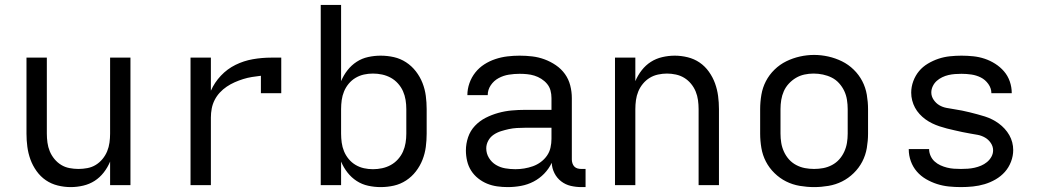

<svg xmlns="http://www.w3.org/2000/svg" viewBox="-20 -755 4240 783"><path d="M268 8Q242 8 215.5 1.5Q189 -5 167 -20Q145 -35 129 -57.5Q113 -80 104 -105Q95 -130 91.5 -156.5Q88 -183 88 -210V-520H171V-210Q171 -192 173.5 -173.5Q176 -155 183 -138Q190 -121 202 -106.5Q214 -92 229.5 -82.5Q245 -73 263.5 -69.5Q282 -66 300 -66Q318 -66 336.5 -69.5Q355 -73 370.5 -82.5Q386 -92 398 -106.5Q410 -121 417 -138Q424 -155 426.5 -173.5Q429 -192 429 -210V-520H512V0H429V-96Q419 -72 403 -51.5Q387 -31 366 -17.5Q345 -4 319.5 2Q294 8 268 8Z M757 0V-520H840V-385Q855 -419 881 -446.5Q907 -474 940.5 -490.5Q974 -507 1011 -513.5Q1048 -520 1086 -520H1127V-375H1044V-446Q1026 -444 1007.5 -441Q989 -438 971.5 -432.5Q954 -427 937 -419.5Q920 -412 904.5 -401.5Q889 -391 876.5 -377.5Q864 -364 855.5 -347.5Q847 -331 843.5 -312.5Q840 -294 840 -276V0Z M1532 8Q1507 8 1481.5 2.5Q1456 -3 1434.5 -17Q1413 -31 1397 -51.5Q1381 -72 1371 -96V0H1288V-735H1371V-424Q1381 -448 1397 -468.5Q1413 -489 1434.5 -503Q1456 -517 1481.5 -522.5Q1507 -528 1532 -528Q1560 -528 1586.5 -522Q1613 -516 1636 -501Q1659 -486 1676 -464Q1693 -442 1703 -416.5Q1713 -391 1716.5 -364Q1720 -337 1720 -310V-210Q1720 -183 1716.5 -156Q1713 -129 1703 -103.5Q1693 -78 1676 -56Q1659 -34 1636 -19Q1613 -4 1586.5 2Q1560 8 1532 8ZM1501 -65Q1520 -65 1538.5 -69Q1557 -73 1573.5 -82Q1590 -91 1603 -105.5Q1616 -120 1623.5 -137Q1631 -154 1634 -172.5Q1637 -191 1637 -210V-310Q1637 -329 1634 -347.5Q1631 -366 1623.5 -383Q1616 -400 1603 -414.5Q1590 -429 1573.5 -438Q1557 -447 1538.5 -451Q1520 -455 1501 -455Q1482 -455 1464 -451Q1446 -447 1430 -437.5Q1414 -428 1402 -413.5Q1390 -399 1383 -382Q1376 -365 1373.5 -346.5Q1371 -328 1371 -310V-210Q1371 -192 1373.5 -173.5Q1376 -155 1383 -138Q1390 -121 1402 -106.5Q1414 -92 1430 -82.5Q1446 -73 1464 -69Q1482 -65 1501 -65Z M2051 8Q2051 8 2051 8Q2051 8 2050 8Q2029 8 2007.5 5Q1986 2 1966.5 -6Q1947 -14 1930 -27.5Q1913 -41 1901.5 -59Q1890 -77 1885 -98.5Q1880 -120 1880 -141Q1880 -169 1889 -195.5Q1898 -222 1917 -242Q1936 -262 1960.5 -274.5Q1985 -287 2012 -294.5Q2039 -302 2066.5 -304.5Q2094 -307 2121 -307H2229V-355Q2229 -371 2225 -386Q2221 -401 2211 -413Q2201 -425 2187.5 -433.5Q2174 -442 2159.5 -446.5Q2145 -451 2129.5 -452.5Q2114 -454 2099 -454Q2077 -454 2055 -450.5Q2033 -447 2013.5 -436.5Q1994 -426 1981.5 -407.5Q1969 -389 1969 -367Q1969 -367 1969 -367Q1969 -367 1969 -367H1886Q1886 -367 1886 -367Q1886 -367 1886 -367Q1886 -392 1894.5 -416Q1903 -440 1918.5 -459.5Q1934 -479 1955 -492.5Q1976 -506 2000 -514Q2024 -522 2049 -525Q2074 -528 2099 -528Q2125 -528 2150.5 -525Q2176 -522 2200.5 -513Q2225 -504 2247 -489Q2269 -474 2284 -453Q2299 -432 2305.5 -406.5Q2312 -381 2312 -355V-104Q2312 -97 2314.5 -89Q2317 -81 2322.5 -75.5Q2328 -70 2335.5 -68Q2343 -66 2351 -66H2368V8H2351Q2329 8 2307.5 3Q2286 -2 2268.5 -15.5Q2251 -29 2241 -49Q2231 -69 2230 -91Q2218 -66 2199 -46.5Q2180 -27 2156 -14.5Q2132 -2 2105 3Q2078 8 2051 8ZM2082 -65Q2100 -65 2118 -68Q2136 -71 2153 -77Q2170 -83 2185 -94Q2200 -105 2210.5 -120Q2221 -135 2225 -153Q2229 -171 2229 -189V-234H2121Q2105 -234 2088 -233Q2071 -232 2055 -228.5Q2039 -225 2023 -220Q2007 -215 1993 -205.5Q1979 -196 1971 -181Q1963 -166 1963 -150Q1963 -129 1974 -111Q1985 -93 2002.5 -82.5Q2020 -72 2040.5 -68.5Q2061 -65 2082 -65Z M2488 0V-520H2571V-424Q2581 -448 2597 -468.5Q2613 -489 2634 -502.5Q2655 -516 2680.5 -522Q2706 -528 2732 -528Q2758 -528 2784.5 -521.5Q2811 -515 2833 -500Q2855 -485 2871 -462.5Q2887 -440 2896 -415Q2905 -390 2908.5 -363.5Q2912 -337 2912 -310V0H2829V-310Q2829 -328 2826.5 -346.5Q2824 -365 2817 -382Q2810 -399 2798 -413.5Q2786 -428 2770.5 -437.5Q2755 -447 2736.5 -451Q2718 -455 2700 -455Q2682 -455 2663.5 -451Q2645 -447 2629.5 -437.5Q2614 -428 2602 -413.5Q2590 -399 2583 -382Q2576 -365 2573.5 -346.5Q2571 -328 2571 -310V0Z M3300 8Q3271 8 3241.5 3Q3212 -2 3186 -15Q3160 -28 3138.5 -49Q3117 -70 3103.5 -96Q3090 -122 3085 -151.5Q3080 -181 3080 -210V-310Q3080 -339 3085 -368.5Q3090 -398 3103.5 -424Q3117 -450 3138.5 -471Q3160 -492 3186.5 -505Q3213 -518 3242 -524.5Q3271 -531 3300 -531Q3329 -531 3358 -524.5Q3387 -518 3413.5 -505Q3440 -492 3461.5 -471Q3483 -450 3496.5 -424Q3510 -398 3515 -368.5Q3520 -339 3520 -310V-210Q3520 -181 3515 -151.5Q3510 -122 3496.5 -96Q3483 -70 3461.5 -49Q3440 -28 3414 -15Q3388 -2 3358.5 3Q3329 8 3300 8ZM3300 -66Q3319 -66 3337.5 -69.5Q3356 -73 3373 -82Q3390 -91 3402.5 -105Q3415 -119 3423 -136.5Q3431 -154 3434 -172.5Q3437 -191 3437 -210V-310Q3437 -329 3434 -348Q3431 -367 3423 -384Q3415 -401 3402 -415.5Q3389 -430 3372 -438.5Q3355 -447 3336 -451Q3317 -455 3298 -455Q3279 -455 3260.5 -451Q3242 -447 3226 -437.5Q3210 -428 3197 -414Q3184 -400 3176.5 -383Q3169 -366 3166 -347.5Q3163 -329 3163 -310V-210Q3163 -191 3166 -172.5Q3169 -154 3177 -136.5Q3185 -119 3197.5 -105Q3210 -91 3227 -82Q3244 -73 3262.5 -69.5Q3281 -66 3300 -66Z M3899 8Q3874 8 3849.5 5.5Q3825 3 3801.5 -4.5Q3778 -12 3756.5 -24.5Q3735 -37 3719 -55.5Q3703 -74 3694.5 -97.5Q3686 -121 3686 -146Q3686 -146 3686 -146.5Q3686 -147 3686 -147H3769Q3769 -147 3769 -147Q3769 -147 3769 -147Q3769 -133 3775 -119.5Q3781 -106 3791.5 -96.5Q3802 -87 3815 -81Q3828 -75 3842 -71.5Q3856 -68 3870 -67Q3884 -66 3899 -66Q3913 -66 3927 -67Q3941 -68 3954.5 -71Q3968 -74 3981 -79.5Q3994 -85 4005 -94Q4016 -103 4023 -115.5Q4030 -128 4030 -142Q4030 -158 4020.5 -172Q4011 -186 3997 -194Q3983 -202 3967.5 -205Q3952 -208 3936 -210.5Q3920 -213 3904.5 -216.5Q3889 -220 3873 -223.5Q3857 -227 3841.5 -231Q3826 -235 3811 -240Q3796 -245 3781.5 -252Q3767 -259 3754 -268.5Q3741 -278 3730 -290Q3719 -302 3711.5 -316Q3704 -330 3700 -345.5Q3696 -361 3696 -377Q3696 -401 3704.5 -424Q3713 -447 3728 -465Q3743 -483 3764 -495.5Q3785 -508 3807.5 -515.5Q3830 -523 3854 -525.5Q3878 -528 3901 -528Q3925 -528 3949 -525.5Q3973 -523 3995.5 -515.5Q4018 -508 4038.5 -495Q4059 -482 4074.5 -464Q4090 -446 4098 -423Q4106 -400 4106 -376Q4106 -376 4106 -375.5Q4106 -375 4106 -375H4023Q4023 -375 4023 -375Q4023 -375 4023 -375Q4023 -395 4010.5 -412.5Q3998 -430 3980 -439Q3962 -448 3942 -451Q3922 -454 3901 -454Q3888 -454 3874.5 -453Q3861 -452 3848 -449Q3835 -446 3822.5 -440Q3810 -434 3800 -425Q3790 -416 3784 -403.5Q3778 -391 3778 -378Q3778 -362 3787.5 -348Q3797 -334 3810.5 -326Q3824 -318 3840 -315Q3856 -312 3872 -309.5Q3888 -307 3903.5 -304Q3919 -301 3934.5 -297Q3950 -293 3965.5 -289Q3981 -285 3996.5 -280Q4012 -275 4026 -268Q4040 -261 4053 -251.5Q4066 -242 4077 -230Q4088 -218 4096 -204Q4104 -190 4108 -174.5Q4112 -159 4112 -143Q4112 -119 4103 -95.5Q4094 -72 4078 -54Q4062 -36 4040.5 -23.5Q4019 -11 3995.5 -4Q3972 3 3947.5 5.5Q3923 8 3899 8Z"/></svg>

Font: Iosevka Meiseki Sans
Style: Regular
Weight: 400
Monospace: yes
Designer: Belleve Invis
Foundry: Belleve Invis
Version: Version 11.2.6; ttfautohint (v1.8.4)